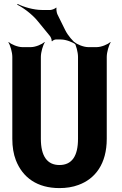

<svg xmlns="http://www.w3.org/2000/svg" viewBox="-20 -952 623 982"><path d="M284 -108C221 -108 189 -154 189 -242V-661C189 -685 200 -722 209 -735L207 -737C195 -725 161 -711 138 -711H94C71 -711 37 -725 25 -737L23 -735C32 -722 43 -685 43 -661V-242C43 -201 49 -164 61 -133C96 -43 171 10 284 10C319 10 352 5 381 -6C467 -37 526 -114 526 -242V-661C526 -685 537 -722 546 -735L544 -737C532 -725 498 -711 475 -711H431C408 -711 373 -725 361 -737L360 -735C369 -722 379 -685 379 -661V-242C379 -154 348 -108 284 -108ZM313 -799 274 -878C270 -885 267 -906 269 -912L267 -913C263 -908 245 -901 238 -901H194C152 -901 98 -917 70 -932L68 -928C97 -914 145 -879 173 -844L236 -767C240 -762 246 -747 244 -742L247 -741C249 -745 260 -750 265 -750H292C318 -750 352 -736 369 -724L371 -727C354 -740 327 -770 313 -799Z"/></svg>

Font: Asimov
Style: EdgeExtreme
Weight: 500
Designer: Google
Version: Version 2.000980: 2014